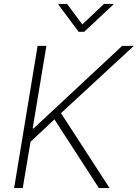

<svg xmlns="http://www.w3.org/2000/svg" viewBox="-20 -962 705 982"><path d="M52.2 0 172.4 -727.5H217.3L147 -305.2H151.9L605 -727.5H664.6L292 -383.3L540.5 0H485.8L258.3 -351.6L136.2 -236.8L96.2 0ZM323.2 -941.9 400.9 -836.9 511.7 -941.9H560.1L559.1 -938L410.6 -799.3H382.3L278.8 -938L279.8 -941.9Z"/></svg>

Font: Inter Tight ExtraLight
Style: Italic
Weight: 250
Italic angle: -9.39999°
Designer: Rasmus Andersson
Foundry: rsms
Version: Version 3.004